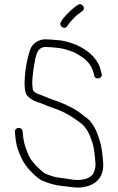

<svg xmlns="http://www.w3.org/2000/svg" viewBox="-20 -867 553 899"><path d="M296 -746C302.2 -756.8 303.4 -758.4 317 -773C334.1 -792.7 345.9 -800.6 365 -815C384.6 -828.1 363.7 -857.1 344 -844L335 -838C317.3 -824.3 308 -816.1 290 -797C275.6 -781.7 272 -776.2 265 -764C253.3 -743.6 284.1 -725.2 296 -746ZM456 -522 453 -532C451 -539.3 449.3 -545.7 448 -551C428.8 -602.2 387.4 -633.7 339 -656C312.4 -666.2 284.9 -676.9 250 -679C234 -680.1 210.7 -683 194 -683C159.3 -683 132.3 -662.7 122 -637C106 -589 95 -532 95 -470C96.3 -454.9 96.8 -441.3 101 -430C107.2 -412.9 134.9 -395.7 155 -389C177 -383.1 191.3 -374.7 213 -367L247 -355C289 -339.3 322.4 -317.4 355 -293C384.7 -271.8 399.1 -239.8 412 -201C421.1 -173.8 424.5 -134.6 427 -102C428.7 -85.4 423.5 -71.4 419 -59C405.8 -29.4 363 -20 319 -26C280.6 -33.7 247.2 -33 216 -45C186.6 -54.8 183.1 -57.9 155 -85.5C137.7 -102.5 125.7 -117.3 119 -130C102.5 -164.7 91.1 -193.5 87 -239L86 -252C83 -275.8 47.1 -272.1 50 -249L51 -236C53.6 -204.4 58.8 -176.6 70 -151C84.6 -114.6 97.8 -91.2 129.5 -59.5C149.8 -39.2 165.3 -26.7 176 -22C205 -9.6 234.4 0.2 272 4C297.1 5.5 335.9 14.7 364 10C426.5 1.8 467.7 -34.4 463 -105C460.2 -140.9 456.3 -181.9 446 -211C432.9 -255.7 412.5 -300.1 376 -322C342.7 -350.6 303.7 -371.6 259 -389L225 -401C202.8 -409.3 188.6 -415.9 167 -424C153.1 -428.3 133 -436.1 133 -453C132.3 -458.3 131.7 -464.7 131 -472C131 -496.2 133.6 -520.4 137 -544C145.5 -583.9 145.1 -647 193 -647C209.8 -647 230.2 -645.1 247 -643C278.2 -640.8 300.8 -631.1 325 -623C338.7 -616.8 352.8 -607 364 -600C376.2 -593 386 -582.1 396 -571C407.9 -555.7 413.1 -542.8 419 -523L421 -512C427.1 -490.7 462.7 -498.7 456 -522Z"/></svg>

Font: HoneyBee
Style: Lit
Weight: 300
Foundry: Cannot Into Space Fonts
Version: Version 0.89